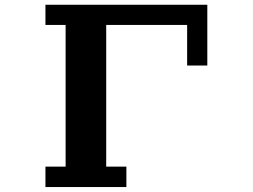

<svg xmlns="http://www.w3.org/2000/svg" viewBox="-20 -712 1040 790"><path d="M167 -26.4H250V-609.4H167V-692.4H833V-442.4H750V-609.4H417V-26.4H500V57.6H167Z"/></svg>

Font: KH Dot Dougenzaka 12
Style: Regular
Weight: 400
Designer: Original version for X68000 by Keitarou Hiraki (http://hp.vector.co.jp/authors/VA000874/) / TrueType conversion by Homem
Version: Version 1.00.20150527